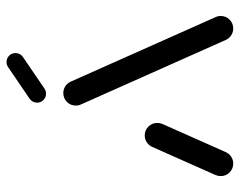

<svg xmlns="http://www.w3.org/2000/svg" viewBox="-93 -638 731 585"><g transform="rotate(-90 272.5 -345.5)"><path d="M66.7 -0.4Q50.7 -0.4 39.6 -11.5Q28.5 -22.6 28.5 -38.5Q28.5 -47 31.9 -54.8L117.8 -248.1Q122.6 -258.1 131.9 -264.1Q141.1 -270 152.2 -270Q168.1 -270 179.3 -258.9Q190.4 -247.8 190.4 -231.9Q190.4 -223.3 187 -215.6L101.1 -22.2Q96.3 -12.2 87 -6.3Q77.8 -0.4 66.7 -0.4ZM516.3 -38.5Q516.3 -22.6 505.2 -11.5Q494.1 -0.4 478.1 -0.4Q467 -0.4 457.8 -6.3Q448.5 -12.2 443.7 -22.2L247 -463.7Q243.3 -471.1 243.3 -480Q243.3 -495.9 254.4 -507Q265.6 -518.1 281.5 -518.1Q292.6 -518.1 301.9 -512.2Q311.1 -506.3 315.9 -496.3L512.6 -54.8Q516.3 -47.4 516.3 -38.5ZM279.6 -570.7Q268.1 -570.7 260.2 -578.7Q252.2 -586.7 252.2 -598.1Q252.2 -605.2 255.4 -610.9Q258.5 -616.7 263.7 -620.4L360.4 -686.3Q367.8 -691.1 375.9 -691.1Q387.4 -691.1 395.4 -683.1Q403.3 -675.2 403.3 -663.7Q403.3 -656.7 400.2 -650.9Q397 -645.2 391.9 -641.5L295.2 -575.6Q288.1 -570.7 279.6 -570.7Z"/></g></svg>

Font: 26F Galaxy Sans
Style: Bold
Weight: 700
Designer: C₂₉H₂₅N₃O₅
Version: Version 1.100